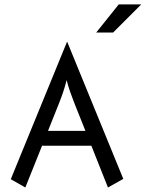

<svg xmlns="http://www.w3.org/2000/svg" viewBox="-20 -832 647 852"><path d="M459 0Q459 0 385.4 -185.4Q385.4 -185.4 166.7 -185.4Q166.7 -185.4 92.4 0Q92.4 0 27.8 -36.8Q27.8 -36.8 277.1 -645.8Q277.1 -645.8 278.5 -645.8Q278.5 -645.8 527.1 -38.2Q527.1 -38.2 459 0ZM193.1 -251.4Q193.1 -251.4 359 -251.4Q359 -251.4 309.7 -375Q300.7 -398.6 292.4 -421.5Q284 -444.4 275.7 -476.4Q267.4 -444.4 259.7 -421.9Q252.1 -399.3 242.4 -375Q242.4 -375 193.1 -251.4ZM406.9 -687.5 506.9 -812.5H606.9L481.9 -687.5Z"/></svg>

Font: co2trust
Style: Regular
Weight: 400
Designer: Kristian Moeller
Foundry: Dicotype
Version: Version 1.000